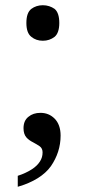

<svg xmlns="http://www.w3.org/2000/svg" viewBox="-20 -561 326 735"><path d="M48 154V112C70 105 88 96 102 87C116 78 126 68 133 57C140 46 143 35 143 22C143 12 139 4 132 -1C125 -6 116 -11 107 -16C97 -21 88 -27 81 -35C74 -43 70 -55 70 -70C70 -89 76 -104 89 -114C101 -124 116 -129 135 -129C156 -129 174 -122 189 -107C204 -92 212 -70 212 -42C212 1 199 40 175 75C150 110 107 137 48 154ZM144 -405C127 -405 112 -410 100 -420C87 -430 81 -448 81 -473C81 -499 87 -517 100 -527C112 -536 127 -541 144 -541C161 -541 176 -536 189 -527C201 -517 207 -499 207 -473C207 -448 201 -430 189 -420C176 -410 161 -405 144 -405Z"/></svg>

Font: NameLogos Serif
Style: Regular
Weight: 500
Version: Version 0.1